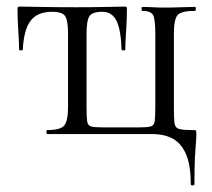

<svg xmlns="http://www.w3.org/2000/svg" viewBox="-20 -407 643 583"><path d="M559.2 152Q559.2 92.4 544 59.3Q528.8 26.2 503 13.1Q477.2 0 443.2 0H123Q121 0 121 -6Q121 -12 123 -12Q163.6 -12 175.1 -26Q186.6 -40 186.6 -83V-304.6Q186.6 -344.4 178 -357.8Q169.4 -371.2 138 -371.2Q93.8 -371.2 73 -344.1Q52.2 -317 49.2 -256Q49 -254 43.5 -254Q38 -254 38 -256Q38 -276 35.6 -312Q33.2 -348 33.2 -378Q33.2 -384 34.2 -385.5Q35.2 -387 41.2 -387Q60 -387 102.6 -386Q145.2 -385 212.2 -385Q269 -385 305.1 -386Q341.2 -387 357.2 -387Q363.4 -387 364.4 -385.5Q365.4 -384 365.4 -378Q365.4 -348 362.9 -312Q360.4 -276 360.4 -256Q360.4 -254 354.9 -254Q349.4 -254 349.2 -256Q347.2 -317 333.6 -344.1Q320 -371.2 290.6 -371.2Q260.2 -371.2 251.5 -357.8Q242.8 -344.4 242.8 -304.6V-81Q242.8 -51.6 244.6 -38.8Q246.4 -26 256.5 -23.1Q266.6 -20.2 290.4 -20.2H403.2Q427.8 -20.2 437.9 -23.1Q448 -26 449.8 -39.3Q451.6 -52.6 451.6 -83V-305Q451.6 -349 444.6 -361.5Q437.6 -374 412 -374Q409.8 -374 409.8 -380Q409.8 -386 412 -386Q426.4 -386 443.6 -385Q460.8 -384 479.2 -384Q504 -384 528.5 -385Q553 -386 572.6 -386Q574.6 -386 574.6 -380Q574.6 -374 572.6 -374Q531.2 -374 519.6 -361.5Q508 -349 508 -305V-81Q508 -48.2 509.8 -33.6Q511.6 -19 523.5 -15.5Q535.4 -12 566.8 -12Q574 -12 575.1 -10.5Q576.2 -9 576.2 0Q576.2 12 574.9 26.5Q573.6 41 572 69.7Q570.4 98.4 570.4 152Q570.4 156 564.8 156Q559.2 156 559.2 152Z"/></svg>

Font: Cormorant Infant Light
Style: Regular
Weight: 300
Designer: Christian Thalmann (Catharsis Fonts)
Foundry: Catharsis Fonts
Version: Version 4.001